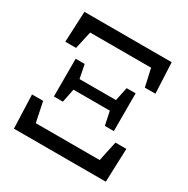

<svg xmlns="http://www.w3.org/2000/svg" viewBox="-153 -807 924 943"><g transform="rotate(30 308.5 -335.0)"><path d="M48 0 41 -190H104L141 -12L90 -77H528L476 -12L514 -190H576L569 0ZM139 -235V-449H190L209 -354V-330L190 -235ZM164 -312V-372H453V-312ZM428 -235 408 -330V-354L428 -449H479V-235ZM53 -496 61 -670H556L564 -496H504L468 -658L515 -596H103L150 -658L114 -496Z"/></g></svg>

Font: Source Serif 4
Style: Regular
Weight: 400
Designer: Frank Grießhammer
Foundry: Adobe Systems Incorporated
Version: Version 4.004;hotconv 1.0.116;makeotfexe 2.5.65601